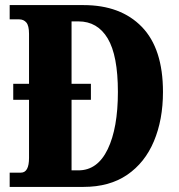

<svg xmlns="http://www.w3.org/2000/svg" viewBox="-20 -734 704 754"><path d="M18 0V-56H62Q94 -56 94 -114V-342H32V-405H94V-601Q94 -633 83.5 -645.5Q73 -658 55 -658H18V-714H308Q454 -714 537 -628.5Q620 -543 620 -373Q620 -264 584.5 -179.5Q549 -95 479.5 -47.5Q410 0 308 0ZM288 -65Q363 -65 403 -148Q443 -231 443 -373Q443 -516 403 -583Q363 -650 288 -650H261V-405H337V-342H261V-65Z"/></svg>

Font: Noto Serif Tamil ExtraCondensed Black
Style: Regular
Weight: 900
Width: 2
Designer: Indian Type Foundry, Tom Grace, and the Monotype Design Team
Foundry: Monotype Imaging Inc.
Version: Version 2.004; ttfautohint (v1.8.4.7-5d5b)